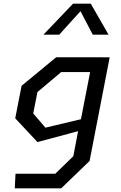

<svg xmlns="http://www.w3.org/2000/svg" viewBox="-20 -826 660 1046"><path d="M60.5 200H313.5L468 51L577.5 -513.5H535V-514H286L97.5 -358.5L63 -181.5L184 -52L405.5 -111.5L379.5 25L281 120.5H64.5ZM161 -208 184 -324.5 313.5 -433.5H471L421 -176.5L227.5 -130.5ZM216.5 -637H302.5L418.5 -765L485.5 -637H571.5L474.5 -806H378Z"/></svg>

Font: Monaspace Krypton
Style: Italic
Weight: 400
Italic angle: -11°
Designer: Riley Cran & the Lettermatic Team
Foundry: Lettermatic
Version: Version 1.101 (Monaspace Krypton)